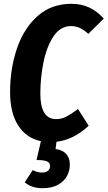

<svg xmlns="http://www.w3.org/2000/svg" viewBox="-20 -730 565 1009"><path d="M277 15 272 53Q309 58 328 79Q347 100 347 135Q347 165 333 193Q319 221 286.5 240Q254 259 203 259Q146 259 110 228L152 164Q178 177 201 177Q220 177 231.5 168Q243 159 243 142Q243 125 227 118Q211 111 172 111L195 12Q119 -4 76 -70Q33 -136 33 -247Q33 -369 69 -475Q105 -581 177.5 -645.5Q250 -710 355 -710Q458 -710 525 -632L444 -552Q401 -593 354 -593Q297 -593 261 -538.5Q225 -484 208.5 -402.5Q192 -321 192 -238Q192 -104 275 -104Q304 -104 328.5 -117Q353 -130 390 -157L446 -69Q366 5 277 15Z"/></svg>

Font: Fira Sans Extra Condensed
Style: Bold Italic
Weight: 700
Width: 3
Italic angle: -8°
Designer: Carrois Corporate & Edenspiekermann AG
Foundry: Carrois Corporate GbR & Edenspiekermann AG
Version: Version 4.203